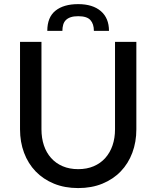

<svg xmlns="http://www.w3.org/2000/svg" viewBox="-20 -926 778 954"><path d="M368.5 -85.5Q411.5 -85.5 445.5 -100Q479.5 -114.5 503 -140.8Q526.5 -167 539 -203.2Q551.5 -239.5 551.5 -283.5V-718H657.5V-283.5Q657.5 -220.5 637.5 -167Q617.5 -113.5 580 -74.5Q542.5 -35.5 489 -13.5Q435.5 8.5 368.5 8.5Q301.5 8.5 248 -13.5Q194.5 -35.5 157 -74.5Q119.5 -113.5 99.5 -167Q79.5 -220.5 79.5 -283.5V-718H186V-284Q186 -240 198.2 -203.5Q210.5 -167 234 -140.8Q257.5 -114.5 291.5 -100Q325.5 -85.5 368.5 -85.5ZM368.5 -905.5Q440.5 -905.5 481 -870.8Q521.5 -836 521.5 -772.5H446.5Q446.5 -807 429.2 -826.2Q412 -845.5 368.5 -845.5Q346.5 -845.5 331.5 -840.5Q316.5 -835.5 307.2 -826.2Q298 -817 294 -803.2Q290 -789.5 290 -772.5H215Q215 -840.5 255.8 -873Q296.5 -905.5 368.5 -905.5Z"/></svg>

Font: Lato 2
Style: Regular
Weight: 500
Designer: Lukasz Dziedzic with Adam Twardoch and Botio Nikoltchev
Foundry: tyPoland Lukasz Dziedzic
Version: Version 2.015; 2015-08-06; http://www.latofonts.com/